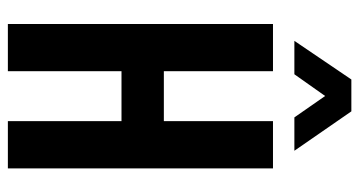

<svg xmlns="http://www.w3.org/2000/svg" viewBox="-238 -698 935 500"><g transform="rotate(90 230.0 -447.5)"><path d="M418 -690.4V0H294.9V-295.9H165V0H42V-690.4H165V-406.2H294.9V-690.4ZM186.5 -894.5H269.5L372.1 -746.1H285.2L229.5 -826.2L172.9 -746.1H85.9Z"/></g></svg>

Font: Dinish Condensed
Style: Bold
Weight: 700
Width: 3
Designer: Bert Driehuis
Foundry: Playbeing
Version: Version 3.006; git-39231f3c-release